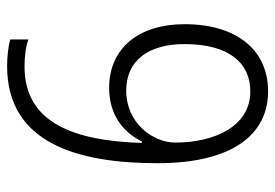

<svg xmlns="http://www.w3.org/2000/svg" viewBox="-137 -627 774 540"><g transform="rotate(-90 250.0 -357.0)"><path d="M263 10C380 10 452 -79 452 -225C452 -352 386 -437 273 -437C198 -437 149 -399 122 -345H118C124 -536 174 -675 333 -675C361 -675 388 -672 409 -664V-715C390 -721 358 -724 334 -724C116 -724 61 -523 61 -301C61 -90 142 10 263 10ZM263 -40C164 -40 119 -142 119 -251C119 -313 173 -389 265 -389C351 -389 396 -325 396 -225C396 -100 343 -40 263 -40Z"/></g></svg>

Font: Noto Sans Devanagari SemiCondensed Light
Style: Regular
Weight: 300
Width: 4
Designer: Jelle Bosma - Monotype Design Team
Foundry: Monotype Imaging Inc.
Version: Version 2.004